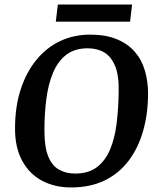

<svg xmlns="http://www.w3.org/2000/svg" viewBox="-20 -812 693 843"><path d="M292 11Q221 11 165.5 -18Q110 -47 78 -105Q46 -163 46 -247Q46 -344 71 -420Q96 -496 140.5 -550Q185 -604 245 -632Q305 -660 375 -660Q444 -660 492.5 -640Q541 -620 571.5 -585Q602 -550 616 -502.5Q630 -455 630 -402Q630 -313 608.5 -237.5Q587 -162 544.5 -106Q502 -50 439 -19.5Q376 11 292 11ZM310 -50Q369 -50 406 -78.5Q443 -107 463.5 -156Q484 -205 492 -269.5Q500 -334 501 -406Q503 -480 485.5 -522Q468 -564 437.5 -582Q407 -600 365 -600Q308 -600 271 -571.5Q234 -543 213 -493Q192 -443 183.5 -377.5Q175 -312 175 -239Q175 -167 191.5 -126Q208 -85 238.5 -67.5Q269 -50 310 -50ZM225 -717 234 -792H560L551 -717Z"/></svg>

Font: Faustina SemiBold
Style: Italic
Weight: 600
Italic angle: -8°
Designer: Alfonso Garcia
Foundry: http://www.omnibus-type.com
Version: Version 1.200